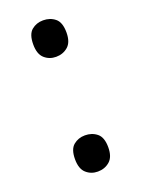

<svg xmlns="http://www.w3.org/2000/svg" viewBox="-114 -604 496 673"><g transform="rotate(-20 134.0 -268.0)"><path d="M72 -482Q72 -520 90 -535Q108 -550 133 -550Q159 -550 177.5 -535Q196 -520 196 -482Q196 -446 177.5 -430Q159 -414 133 -414Q108 -414 90 -430Q72 -446 72 -482ZM72 -54Q72 -91 90 -106Q108 -121 133 -121Q159 -121 177.5 -106Q196 -91 196 -54Q196 -18 177.5 -2Q159 14 133 14Q108 14 90 -2Q72 -18 72 -54Z"/></g></svg>

Font: Noto Sans Old South Arabian
Style: Regular
Weight: 400
Designer: Monotype Design Team
Foundry: Monotype Imaging Inc.
Version: Version 2.001; ttfautohint (v1.8.4.7-5d5b)